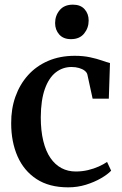

<svg xmlns="http://www.w3.org/2000/svg" viewBox="-20 -793 525 824"><path d="M272.5 11Q191 11 136.8 -24.5Q82.5 -60 55.2 -122.2Q28 -184.5 28 -263.5Q27.5 -325.5 46.2 -378.2Q65 -431 100.2 -470.2Q135.5 -509.5 186.2 -531.5Q237 -553.5 301 -553.5Q337.5 -553.5 366.5 -547.2Q395.5 -541 416.8 -533.5Q438 -526 452 -522.5L447 -369.5H377.5L355 -473Q353 -482 343.5 -489.5Q334 -497 319.2 -501.2Q304.5 -505.5 287 -505.5Q249 -505.5 219.2 -482.2Q189.5 -459 172.5 -411.2Q155.5 -363.5 155 -290Q155 -232 165.8 -188Q176.5 -144 196.5 -115Q216.5 -86 244 -71.5Q271.5 -57 305 -57Q332.5 -57 357.8 -63Q383 -69 404 -78.5Q425 -88 439.5 -98L457 -60.5Q442 -44.5 413.5 -28Q385 -11.5 348.8 -0.2Q312.5 11 272.5 11ZM284 -625Q252 -625 234.2 -645Q216.5 -665 216.5 -694Q216.5 -726 236.2 -749.5Q256 -773 292.5 -773H293.5Q325.5 -773 343 -753.5Q360.5 -734 360.5 -705Q360.5 -673 341 -649Q321.5 -625 285 -625Z"/></svg>

Font: Merriweather 60pt SemiBold
Style: Regular
Weight: 600
Version: Version 2.100